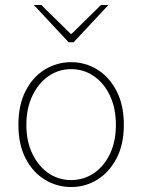

<svg xmlns="http://www.w3.org/2000/svg" viewBox="-20 -740 572 772"><path d="M266 12Q209 12 160.5 -17.5Q112 -47 83 -103Q54 -159 54 -238Q54 -318 83 -374.5Q112 -431 160.5 -460.5Q209 -490 266 -490Q323 -490 371 -460.5Q419 -431 448.5 -374.5Q478 -318 478 -238Q478 -159 448.5 -103Q419 -47 371 -17.5Q323 12 266 12ZM266 -16Q317 -16 358 -44Q399 -72 422.5 -122Q446 -172 446 -238Q446 -304 422.5 -354.5Q399 -405 358 -433.5Q317 -462 266 -462Q215 -462 174.5 -433.5Q134 -405 110 -354.5Q86 -304 86 -238Q86 -172 110 -122Q134 -72 174.5 -44Q215 -16 266 -16ZM256 -570 116 -720H146L264 -604H268L386 -720H416L276 -570Z"/></svg>

Font: SourceSans3VF
Style: Regular
Weight: 200
Designer: Paul D. Hunt
Foundry: Adobe
Version: Version 3.052;hotconv 1.1.0;makeotfexe 2.6.0